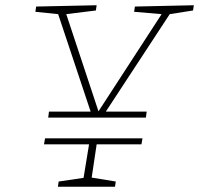

<svg xmlns="http://www.w3.org/2000/svg" viewBox="-20 -713 760 733"><path d="M720 -693 717 -673 628 -659 384 -287H540L537 -264H164L167 -287H326L202 -659L115 -668L118 -688L349 -693L346 -673L233 -659L356 -288L597 -659L492 -668L495 -688ZM320 -162H148L152 -185H524L520 -162H349L330 -35L422 -20L419 0H201L204 -20L299 -34Z"/></svg>

Font: Bitter Pro ExtraLight
Style: Italic
Weight: 275
Italic angle: -9°
Designer: Sol Matas, and Bitter project Authors
Foundry: Sol Matas
Version: Version 1.010